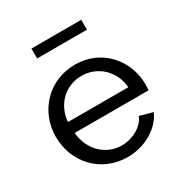

<svg xmlns="http://www.w3.org/2000/svg" viewBox="-168 -839 927 975"><g transform="rotate(-30 295.5 -351.0)"><path d="M302 10C407 10 496 -46 530 -122L454 -143C433 -90 368 -56 305 -56C214 -56 137 -128 129 -231H562C563 -238 564 -250 564 -265C564 -405 461 -531 303 -531C146 -531 36 -408 36 -261C36 -113 145 10 302 10ZM127 -296C135 -395 209 -465 303 -465C396 -465 473 -396 481 -296ZM445 -654V-712H153V-654Z"/></g></svg>

Font: Raleway Med
Style: Regular
Weight: 500
Designer: Matt McInerney, Pablo Impallari, Rodrigo Fuenzalida
Foundry: Matt McInerney, Pablo Impallari, Rodrigo Fuenzalida
Version: Version 3.00 July 28, 2015